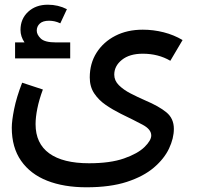

<svg xmlns="http://www.w3.org/2000/svg" viewBox="-20 -565 835 815"><path d="M347 230Q251 230 180 202Q109 174 69.5 117.5Q30 61 30 -23Q30 -52 40 -102Q50 -152 74 -214L162 -185Q146 -142 138.5 -104.5Q131 -67 131 -38Q131 44 189 86Q247 128 358 128Q448 128 506.5 107.5Q565 87 593.5 59Q622 31 622 10Q622 -16 585.5 -35.5Q549 -55 493 -82Q459 -99 429 -119.5Q399 -140 380 -168.5Q361 -197 361 -236Q361 -296 390 -341.5Q419 -387 469.5 -413Q520 -439 586 -439Q631 -439 674.5 -428Q718 -417 755 -395L703 -307Q652 -337 586 -337Q530 -337 497.5 -311Q465 -285 465 -248Q465 -223 484.5 -203.5Q504 -184 534 -168.5Q564 -153 596 -139Q655 -114 686.5 -88Q718 -62 718 -18Q718 22 697.5 65.5Q677 109 633 146.5Q589 184 518.5 207Q448 230 347 230ZM44 -317V-385H84Q67 -410 67 -438Q67 -485 99.5 -515Q132 -545 183 -545Q227 -545 264 -526L236 -466Q223 -472 211.5 -474.5Q200 -477 188 -477Q162 -477 149 -465Q136 -453 136 -435Q136 -418 153 -401.5Q170 -385 217 -385H278V-317Z"/></svg>

Font: Readex Pro
Style: Regular
Weight: 400
Designer: Bonnie Shaver-Troup, Thomas Jockin
Foundry: Lexend
Version: Version 1.204; ttfautohint (v1.8.4.7-5d5b)